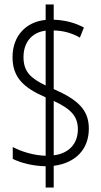

<svg xmlns="http://www.w3.org/2000/svg" viewBox="-20 -780 452 858"><path d="M184 -37V58H220V-39C321 -52 377 -116 377 -205C377 -291 326 -335 220 -382V-644C264 -643 302 -632 337 -612L355 -657C314 -679 270 -690 220 -692V-760H184V-691C97 -683 36 -620 36 -525C36 -434 85 -388 184 -345V-84C132 -85 74 -103 37 -123V-70C73 -52 127 -38 184 -37ZM184 -643V-398C118 -430 85 -459 85 -525C85 -593 125 -636 184 -643ZM220 -86V-329C295 -294 328 -262 328 -202C328 -137 287 -94 220 -86Z"/></svg>

Font: Noto Sans Thai Looped ExtraCondensed Light
Style: Regular
Weight: 300
Width: 2
Designer: Sasikarn Vongin, Ben Mitchell
Foundry: The Fontpad Ltd
Version: Version 1.001